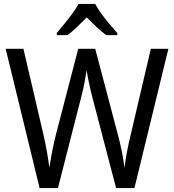

<svg xmlns="http://www.w3.org/2000/svg" viewBox="-20 -964 893 984"><path d="M843 -714 669 0H575L454 -463Q445 -497 436.5 -537Q428 -577 424 -604Q421 -583 413.5 -543Q406 -503 395 -462L277 0H183L9 -714H100L202 -277Q224 -179 233 -104Q239 -145 248 -191Q257 -237 268 -280L381 -714H468L583 -278Q595 -234 604 -189.5Q613 -145 618 -104Q623 -145 631.5 -189.5Q640 -234 651 -278L753 -714ZM468 -944Q479 -922 499 -894.5Q519 -867 541 -841Q563 -815 581 -795V-784H525Q501 -801 475.5 -825Q450 -849 425 -875Q399 -849 374 -825Q349 -801 326 -784H271V-795Q289 -816 310.5 -842.5Q332 -869 351.5 -895.5Q371 -922 383 -944Z"/></svg>

Font: Noto Sans Hebrew SemiCondensed
Style: Regular
Weight: 400
Width: 4
Designer: Monotype Design Team
Foundry: Monotype Imaging Inc.
Version: Version 2.004; ttfautohint (v1.8.4.7-5d5b)